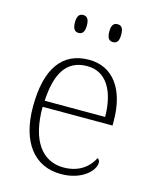

<svg xmlns="http://www.w3.org/2000/svg" viewBox="-113 -815 725 902"><g transform="rotate(15 249.5 -364.5)"><path d="M346 -652C364 -652 375 -662 375 -696C375 -729 364 -739 346 -739C329 -739 317 -729 317 -696C317 -662 329 -652 346 -652ZM179 -652C196 -652 208 -662 208 -696C208 -729 196 -739 179 -739C162 -739 150 -729 150 -696C150 -662 162 -652 179 -652ZM270 10C375 10 429 -51 429 -86C429 -97 425 -103 418 -107C395 -61 349 -23 274 -23C172 -23 105 -106 106 -273H446V-294C446 -452 375 -543 261 -543C133 -543 62 -451 62 -262C62 -88 142 10 270 10ZM402 -303H108C115 -432 156 -512 260 -512C354 -512 401 -427 402 -303Z"/></g></svg>

Font: Noto Serif Myanmar ExtraLight
Style: Regular
Weight: 200
Designer: Ben Mitchell and the Monotype Design Team
Foundry: Monotype Imaging Inc.
Version: Version 2.106